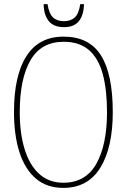

<svg xmlns="http://www.w3.org/2000/svg" viewBox="-20 -903 617 933"><path d="M288 10Q207 10 154 -35.5Q101 -81 74.5 -163.5Q48 -246 48 -359Q48 -536 108.5 -630.5Q169 -725 289 -725Q413 -725 470.5 -634Q528 -543 528 -358Q528 -186 467.5 -88Q407 10 288 10ZM288 -15Q396 -15 448 -107Q500 -199 500 -358Q500 -466 479.5 -542.5Q459 -619 412.5 -659.5Q366 -700 289 -700Q180 -700 128 -610Q76 -520 76 -358Q76 -254 100 -177Q124 -100 171 -57.5Q218 -15 288 -15ZM291 -771Q241 -771 217 -800.5Q193 -830 192 -883H211Q218 -837 237.5 -818.5Q257 -800 291 -800Q323 -800 343 -818Q363 -836 370 -883H388Q387 -830 363.5 -800.5Q340 -771 291 -771Z"/></svg>

Font: Noto Serif Condensed Thin
Style: Regular
Weight: 100
Width: 3
Designer: Monotype Design Team
Foundry: Monotype Imaging Inc.
Version: Version 2.013; ttfautohint (v1.8.4.7-5d5b)